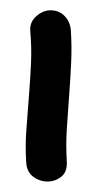

<svg xmlns="http://www.w3.org/2000/svg" viewBox="-20 -763 197 369"><path d="M108.4 -452.1Q109.4 -432.6 97.7 -423.3Q85.9 -414.1 71.3 -414.1Q56.6 -414.1 43.9 -423.3Q31.2 -432.6 30.3 -452.1Q28.3 -483.4 30.8 -515.1Q33.2 -546.9 35.6 -578.1Q38.1 -609.4 39.6 -641.1Q41 -672.9 38.1 -704.1Q37.1 -720.7 49.8 -731.9Q62.5 -743.2 77.1 -743.2Q93.8 -743.2 104.5 -731.9Q115.2 -720.7 116.2 -704.1Q118.2 -672.9 116.7 -641.1Q115.2 -609.4 112.8 -578.1Q110.4 -546.9 108.4 -515.1Q106.4 -483.4 108.4 -452.1Z"/></svg>

Font: Schoolbell
Style: Regular
Weight: 400
Designer: Font Diner, Inc
Foundry: Font Diner, Inc
Version: Version 1.000